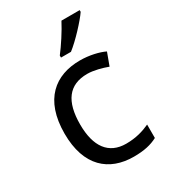

<svg xmlns="http://www.w3.org/2000/svg" viewBox="-189 -861 858 967"><g transform="rotate(-30 240.0 -378.0)"><path d="M432 -756V-766H326C303 -721 260 -655 231 -618V-606H289C336 -642 407 -719 432 -756ZM300 10C361 10 402 0 438 -19V-97C401 -80 357 -66 299 -66C198 -66 146 -137 146 -266C146 -400 197 -469 304 -469C341 -469 388 -456 420 -444L447 -517C415 -533 360 -546 306 -546C162 -546 55 -463 55 -265C55 -75 157 10 300 10Z"/></g></svg>

Font: Noto Sans Hebrew Droid Medium
Style: Regular
Weight: 500
Designer: Monotype Design Team
Foundry: Monotype Imaging Inc.
Version: Version 1.100